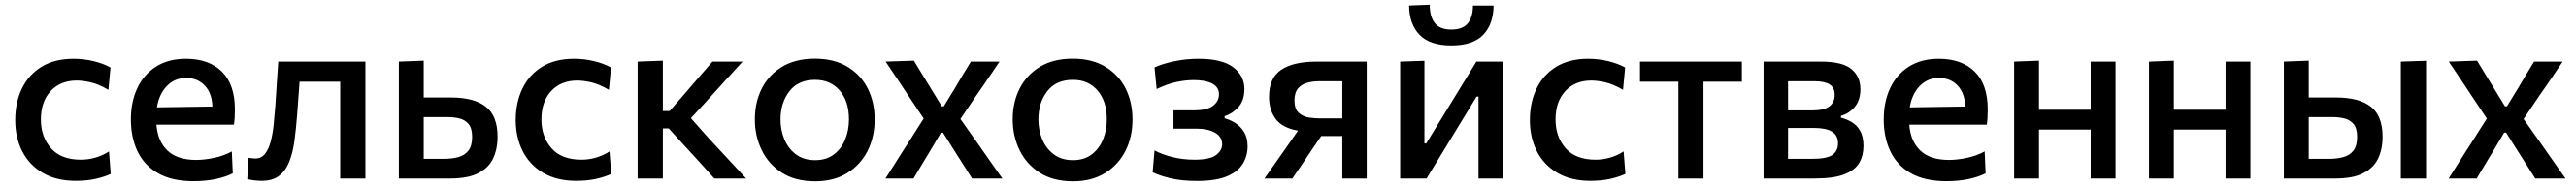

<svg xmlns="http://www.w3.org/2000/svg" viewBox="-20 -759 10933 791"><path d="M301 10Q219 10 161.5 -23.8Q104 -57.5 74.2 -116Q44.5 -174.5 44.5 -248.5Q44.5 -323 72.8 -382Q101 -441 156.2 -475Q211.5 -509 292 -509Q336 -509 377.8 -498.8Q419.5 -488.5 449 -472L440 -377Q398 -401.5 364.5 -409Q331 -416.5 305.5 -416.5Q236.5 -416.5 195 -371.8Q153.5 -327 153.5 -251Q153.5 -177.5 196.2 -128.8Q239 -80 323 -80Q354 -80 384.2 -88.5Q414.5 -97 442.5 -115L450 -19.5Q425 -7.5 387.8 1.2Q350.5 10 301 10Z M801.5 11.5Q710 11.5 651 -22.2Q592 -56 563.8 -115.2Q535.5 -174.5 535.5 -251Q535.5 -326.5 563 -384.8Q590.5 -443 642.8 -476Q695 -509 769.5 -509Q866.5 -509 921.8 -454.5Q977 -400 977 -293.5Q977 -255.5 973 -229H644Q649 -159 690.5 -119Q732 -79 813 -79Q846.5 -79 887.8 -87.5Q929 -96 964 -115L968 -22Q939.5 -7 896.8 2.2Q854 11.5 801.5 11.5ZM770.5 -427.5Q721 -427.5 688 -393Q655 -358.5 646 -302.5L881.5 -306Q879.5 -363.5 848.8 -395.5Q818 -427.5 770.5 -427.5Z M1091 10Q1077 10 1059.5 8Q1042 6 1029.5 2.5L1035 -88Q1043 -86.5 1051 -85.8Q1059 -85 1063.5 -85Q1089 -85 1104.5 -104.5Q1120 -124 1128.8 -156.8Q1137.5 -189.5 1141.5 -228.8Q1145.5 -268 1148.5 -307.5Q1151.5 -356 1154.8 -404Q1158 -452 1161 -497H1531V0H1424V-411.5H1251.5Q1249 -375.5 1246.2 -339.2Q1243.5 -303 1241 -268.5Q1236.5 -211 1229.8 -160.5Q1223 -110 1208 -71.8Q1193 -33.5 1165 -11.8Q1137 10 1091 10Z M1673 0V-497L1778.5 -501V-344.5H1894.5Q1992 -344.5 2042 -305.5Q2092 -266.5 2092 -177.5Q2092 -125 2073 -85Q2054 -45 2010 -22.5Q1966 0 1892 0ZM1778.5 -83.5H1864Q1897.5 -83.5 1924.8 -90.8Q1952 -98 1968 -118.2Q1984 -138.5 1984 -177Q1984 -214 1968.5 -232Q1953 -250 1929.5 -255.5Q1906 -261 1882.5 -261H1778.5Z M2425.5 10Q2343.5 10 2286 -23.8Q2228.5 -57.5 2198.8 -116Q2169 -174.5 2169 -248.5Q2169 -323 2197.2 -382Q2225.5 -441 2280.8 -475Q2336 -509 2416.5 -509Q2460.5 -509 2502.2 -498.8Q2544 -488.5 2573.5 -472L2564.5 -377Q2522.5 -401.5 2489 -409Q2455.5 -416.5 2430 -416.5Q2361 -416.5 2319.5 -371.8Q2278 -327 2278 -251Q2278 -177.5 2320.8 -128.8Q2363.5 -80 2447.5 -80Q2478.5 -80 2508.8 -88.5Q2539 -97 2567 -115L2574.5 -19.5Q2549.5 -7.5 2512.2 1.2Q2475 10 2425.5 10Z M2686.5 0V-497L2793.5 -501V-287H2822.5L2886.5 -361Q2915.5 -395 2945.2 -429.2Q2975 -463.5 3004 -497H3132Q3091.5 -453 3051.5 -409Q3011.5 -365 2972 -321L2912.5 -256.5L2982.5 -177.5Q3023.5 -133 3065 -88.5Q3106.5 -44 3147 0H3012Q2982.5 -33 2952.8 -65.8Q2923 -98.5 2893.5 -130.5L2818.5 -213H2793.5V0Z M3440.5 12Q3355 12 3298 -25Q3241 -62 3212.5 -121.8Q3184 -181.5 3184 -251Q3184 -325.5 3214.2 -384Q3244.5 -442.5 3301.2 -476Q3358 -509.5 3438.5 -509.5Q3520.5 -509.5 3577.2 -475.2Q3634 -441 3663.2 -382.5Q3692.5 -324 3692.5 -251Q3692.5 -176.5 3662.2 -117Q3632 -57.5 3575.5 -22.8Q3519 12 3440.5 12ZM3440 -78Q3488 -78 3520 -102.8Q3552 -127.5 3567.8 -167Q3583.5 -206.5 3583.5 -251Q3583.5 -328.5 3544.2 -374Q3505 -419.5 3439.5 -419.5Q3368 -419.5 3330.5 -370.8Q3293 -322 3293 -251Q3293 -206.5 3309.2 -167Q3325.5 -127.5 3358.2 -102.8Q3391 -78 3440 -78Z M3738.5 0Q3760 -34 3776 -59.2Q3792 -84.5 3806.2 -107Q3820.5 -129.5 3837 -155L3900.5 -255L3838.5 -348Q3813.5 -386 3792 -418.2Q3770.5 -450.5 3739 -497L3859 -501Q3879.5 -467.5 3896 -440.2Q3912.5 -413 3931 -383L3977.5 -307H3986L4032.5 -383Q4050 -413 4065.8 -439.2Q4081.5 -465.5 4101 -497H4222.5Q4200.5 -464.5 4184.8 -441.2Q4169 -418 4154.8 -397.2Q4140.5 -376.5 4123 -351.5L4056.5 -253L4126.5 -154Q4152 -117.5 4176 -83.2Q4200 -49 4234.5 0H4106Q4086.5 -30.5 4070.8 -55.5Q4055 -80.5 4035.5 -111L3982.5 -195H3974L3926.5 -115Q3907.5 -83.5 3892 -57.8Q3876.5 -32 3857.5 0Z M4535 12Q4449.5 12 4392.5 -25Q4335.5 -62 4307 -121.8Q4278.5 -181.5 4278.5 -251Q4278.5 -325.5 4308.8 -384Q4339 -442.5 4395.8 -476Q4452.5 -509.5 4533 -509.5Q4615 -509.5 4671.8 -475.2Q4728.5 -441 4757.8 -382.5Q4787 -324 4787 -251Q4787 -176.5 4756.8 -117Q4726.5 -57.5 4670 -22.8Q4613.5 12 4535 12ZM4534.5 -78Q4582.5 -78 4614.5 -102.8Q4646.5 -127.5 4662.2 -167Q4678 -206.5 4678 -251Q4678 -328.5 4638.8 -374Q4599.5 -419.5 4534 -419.5Q4462.5 -419.5 4425 -370.8Q4387.5 -322 4387.5 -251Q4387.5 -206.5 4403.8 -167Q4420 -127.5 4452.8 -102.8Q4485.5 -78 4534.5 -78Z M5060.5 10.5Q4994.5 10.5 4946.5 -1.2Q4898.5 -13 4872.5 -26.5L4880.5 -119.5Q4910 -103 4955 -91.5Q5000 -80 5050 -80Q5116 -80 5141.8 -99.8Q5167.5 -119.5 5167.5 -145.5Q5167.5 -177.5 5137.2 -194.8Q5107 -212 5059.5 -212H4961V-290H5050.5Q5103 -290 5128.5 -309Q5154 -328 5154 -358.5Q5154 -388.5 5125.5 -403.5Q5097 -418.5 5047.5 -418.5Q5010.5 -418.5 4972 -410Q4933.5 -401.5 4889.5 -380.5L4880.5 -472.5Q4911.5 -487 4962 -498Q5012.5 -509 5067 -509Q5167.5 -509 5214.8 -472.8Q5262 -436.5 5262 -380.5Q5262 -331.5 5236.5 -303.5Q5211 -275.5 5178 -265V-256Q5200.5 -250 5222.8 -236.2Q5245 -222.5 5260.2 -198.2Q5275.5 -174 5275.5 -136.5Q5275.5 -97.5 5256 -64Q5236.5 -30.5 5189.8 -10Q5143 10.5 5060.5 10.5Z M5347 0Q5372.5 -36 5398.2 -72.8Q5424 -109.5 5448.5 -144.5L5489.5 -203.5Q5423 -215 5394.8 -253.2Q5366.5 -291.5 5366.5 -346.5Q5366.5 -427.5 5418.2 -462.2Q5470 -497 5567.5 -497H5781V0H5677.5V-180.5H5588L5556.5 -134.5Q5534 -100.5 5511 -66.8Q5488 -33 5465.5 0ZM5583.5 -255.5H5677.5V-413.5H5577Q5552.5 -413.5 5529 -407.2Q5505.5 -401 5490 -383.5Q5474.5 -366 5474.5 -332Q5474.5 -295 5493 -278.8Q5511.5 -262.5 5537 -259Q5562.5 -255.5 5583.5 -255.5Z M5923 0V-497L6026 -500.5V-149H6033.5L6126.5 -301Q6157 -350.5 6187 -399.8Q6217 -449 6246.5 -497H6358V0H6255.5V-348.5H6247.5L6156 -198.5Q6125.5 -148.5 6095.2 -98.5Q6065 -48.5 6035 0ZM6140 -566Q6049 -566 6005.2 -611.5Q5961.5 -657 5961 -735.5L6048.5 -739Q6048.5 -688 6070.2 -660.8Q6092 -633.5 6140 -633.5Q6188.5 -633.5 6210.2 -660.2Q6232 -687 6232 -735.5H6319.5Q6319 -657 6275.8 -611.5Q6232.5 -566 6140 -566Z M6730 10Q6648 10 6590.5 -23.8Q6533 -57.5 6503.2 -116Q6473.5 -174.5 6473.5 -248.5Q6473.5 -323 6501.8 -382Q6530 -441 6585.2 -475Q6640.5 -509 6721 -509Q6765 -509 6806.8 -498.8Q6848.5 -488.5 6878 -472L6869 -377Q6827 -401.5 6793.5 -409Q6760 -416.5 6734.5 -416.5Q6665.5 -416.5 6624 -371.8Q6582.5 -327 6582.5 -251Q6582.5 -177.5 6625.2 -128.8Q6668 -80 6752 -80Q6783 -80 6813.2 -88.5Q6843.5 -97 6871.5 -115L6879 -19.5Q6854 -7.5 6816.8 1.2Q6779.5 10 6730 10Z M7104 0V-411.5H6941V-497H7373.5V-411.5H7210.5V0Z M7465.5 0V-497H7708.5Q7801.5 -497 7839 -464.8Q7876.5 -432.5 7876.5 -380Q7876.5 -333 7852.5 -304.5Q7828.5 -276 7794 -266.5V-258.5Q7817 -253 7839 -240.2Q7861 -227.5 7875.2 -203Q7889.5 -178.5 7889.5 -138Q7889.5 -97.5 7871.5 -66.5Q7853.5 -35.5 7808.8 -17.8Q7764 0 7682.5 0ZM7683.5 -413.5H7569.5V-289.5H7670.5Q7724.5 -289.5 7746 -307.5Q7767.5 -325.5 7767.5 -355Q7767.5 -386.5 7745.8 -400Q7724 -413.5 7683.5 -413.5ZM7569.5 -83.5H7671Q7733.5 -83.5 7757.5 -100Q7781.5 -116.5 7781.5 -149.5Q7781.5 -184 7755.8 -199.5Q7730 -215 7679 -215H7569.5Z M8241.5 11.5Q8150 11.5 8091 -22.2Q8032 -56 8003.8 -115.2Q7975.5 -174.5 7975.5 -251Q7975.5 -326.5 8003 -384.8Q8030.5 -443 8082.8 -476Q8135 -509 8209.5 -509Q8306.5 -509 8361.8 -454.5Q8417 -400 8417 -293.5Q8417 -255.5 8413 -229H8084Q8089 -159 8130.5 -119Q8172 -79 8253 -79Q8286.5 -79 8327.8 -87.5Q8369 -96 8404 -115L8408 -22Q8379.5 -7 8336.8 2.2Q8294 11.5 8241.5 11.5ZM8210.5 -427.5Q8161 -427.5 8128 -393Q8095 -358.5 8086 -302.5L8321.5 -306Q8319.5 -363.5 8288.8 -395.5Q8258 -427.5 8210.5 -427.5Z M8529 0V-497L8634.5 -501V-292.5H8854V-497H8959.5V0H8854V-208H8634.5V0Z M9101.5 0V-497L9207 -501V-292.5H9426.5V-497H9532V0H9426.5V-208H9207V0Z M9674 0V-497L9779.5 -501V-344.5H9895.5Q9993 -344.5 10043 -305.5Q10093 -266.5 10093 -177.5Q10093 -125 10074 -85Q10055 -45 10011 -22.5Q9967 0 9893 0ZM9779.5 -83.5H9865Q9898.5 -83.5 9925.8 -90.8Q9953 -98 9969 -118.2Q9985 -138.5 9985 -177Q9985 -214 9969.5 -232Q9954 -250 9930.5 -255.5Q9907 -261 9883.5 -261H9779.5ZM10170.5 0V-497L10277.5 -500.5V0Z M10373.5 0Q10395 -34 10411 -59.2Q10427 -84.5 10441.2 -107Q10455.5 -129.5 10472 -155L10535.5 -255L10473.5 -348Q10448.5 -386 10427 -418.2Q10405.5 -450.5 10374 -497L10494 -501Q10514.5 -467.5 10531 -440.2Q10547.5 -413 10566 -383L10612.5 -307H10621L10667.5 -383Q10685 -413 10700.8 -439.2Q10716.5 -465.5 10736 -497H10857.5Q10835.5 -464.5 10819.8 -441.2Q10804 -418 10789.8 -397.2Q10775.5 -376.5 10758 -351.5L10691.5 -253L10761.5 -154Q10787 -117.5 10811 -83.2Q10835 -49 10869.5 0H10741Q10721.5 -30.5 10705.8 -55.5Q10690 -80.5 10670.5 -111L10617.5 -195H10609L10561.5 -115Q10542.5 -83.5 10527 -57.8Q10511.5 -32 10492.5 0Z"/></svg>

Font: Commissioner Medium
Style: Regular
Weight: 500
Designer: Kostas Bartsokas
Foundry: Kostas Bartsokas
Version: Version 1.000; ttfautohint (v1.8.3)